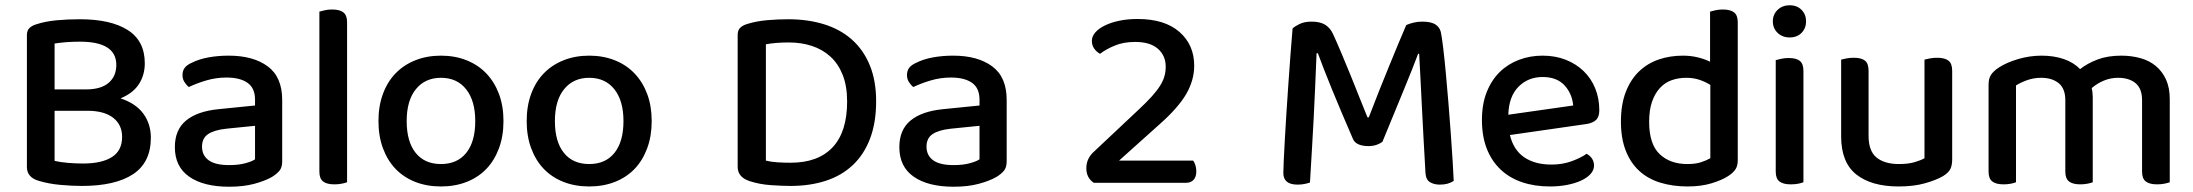

<svg xmlns="http://www.w3.org/2000/svg" viewBox="-20 -693 8316 728"><path d="M529 -453Q529 -409 507 -374.5Q485 -340 437 -320Q495 -301 523.5 -262Q552 -223 552 -171Q552 -77 484.5 -32.5Q417 12 291 12Q252 12 208.5 8Q165 4 128 -7Q82 -20 82 -60V-560Q82 -577 91.5 -586.5Q101 -596 118 -601Q152 -612 193.5 -616Q235 -620 283 -620Q400 -620 464.5 -579Q529 -538 529 -453ZM443 -174Q443 -220 409 -246.5Q375 -273 311 -273H187V-83Q208 -78 237 -75.5Q266 -73 295 -73Q366 -73 404.5 -97.5Q443 -122 443 -174ZM187 -354H306Q363 -354 392 -379Q421 -404 421 -447Q421 -535 283 -535Q254 -535 230 -533Q206 -531 187 -528Z M849 -67Q884 -67 910 -74Q936 -81 947 -89V-216L838 -205Q792 -200 769 -184.5Q746 -169 746 -137Q746 -104 771 -85.5Q796 -67 849 -67ZM847 -482Q940 -482 995 -441.5Q1050 -401 1050 -314V-81Q1050 -58 1039.5 -45.5Q1029 -33 1011 -22Q985 -7 944 4Q903 15 849 15Q752 15 697.5 -23Q643 -61 643 -135Q643 -201 685.5 -236Q728 -271 808 -279L947 -293V-315Q947 -359 918.5 -379Q890 -399 839 -399Q799 -399 762 -388Q725 -377 696 -363Q686 -371 679 -382.5Q672 -394 672 -408Q672 -425 680.5 -436Q689 -447 707 -455Q735 -469 771 -475.5Q807 -482 847 -482Z M1248 6Q1219 6 1205 -5Q1191 -16 1191 -42V-649Q1198 -651 1211 -654Q1224 -657 1239 -657Q1268 -657 1282 -646Q1296 -635 1296 -609V-2Q1288 1 1275.5 3.5Q1263 6 1248 6Z M1889 -234Q1889 -177 1872 -131Q1855 -85 1824.5 -53Q1794 -21 1750 -3.5Q1706 14 1652 14Q1598 14 1554 -3.5Q1510 -21 1479.5 -53Q1449 -85 1432 -131Q1415 -177 1415 -234Q1415 -291 1432 -337Q1449 -383 1480 -415Q1511 -447 1555 -464.5Q1599 -482 1652 -482Q1705 -482 1749 -464.5Q1793 -447 1824 -414.5Q1855 -382 1872 -336.5Q1889 -291 1889 -234ZM1652 -398Q1592 -398 1557 -355Q1522 -312 1522 -234Q1522 -156 1556 -113.5Q1590 -71 1652 -71Q1714 -71 1748 -113.5Q1782 -156 1782 -234Q1782 -311 1747.5 -354.5Q1713 -398 1652 -398Z M2451 -234Q2451 -177 2434 -131Q2417 -85 2386.5 -53Q2356 -21 2312 -3.5Q2268 14 2214 14Q2160 14 2116 -3.5Q2072 -21 2041.5 -53Q2011 -85 1994 -131Q1977 -177 1977 -234Q1977 -291 1994 -337Q2011 -383 2042 -415Q2073 -447 2117 -464.5Q2161 -482 2214 -482Q2267 -482 2311 -464.5Q2355 -447 2386 -414.5Q2417 -382 2434 -336.5Q2451 -291 2451 -234ZM2214 -398Q2154 -398 2119 -355Q2084 -312 2084 -234Q2084 -156 2118 -113.5Q2152 -71 2214 -71Q2276 -71 2310 -113.5Q2344 -156 2344 -234Q2344 -311 2309.5 -354.5Q2275 -398 2214 -398Z M3192 -308Q3192 -367 3175 -409.5Q3158 -452 3128 -479Q3098 -506 3058 -519Q3018 -532 2972 -532Q2919 -532 2884 -525V-84Q2904 -79 2928.5 -77.5Q2953 -76 2978 -76Q3082 -76 3137 -134.5Q3192 -193 3192 -308ZM3302 -309Q3302 -228 3279 -167.5Q3256 -107 3213.5 -67Q3171 -27 3111 -7.5Q3051 12 2978 12Q2946 12 2903 9Q2860 6 2823 -6Q2777 -21 2777 -60V-561Q2777 -578 2786.5 -587.5Q2796 -597 2813 -602Q2848 -613 2889 -616.5Q2930 -620 2969 -620Q3043 -620 3104.5 -601Q3166 -582 3210 -543Q3254 -504 3278 -445.5Q3302 -387 3302 -309Z M3596 -67Q3631 -67 3657 -74Q3683 -81 3694 -89V-216L3585 -205Q3539 -200 3516 -184.5Q3493 -169 3493 -137Q3493 -104 3518 -85.5Q3543 -67 3596 -67ZM3594 -482Q3687 -482 3742 -441.5Q3797 -401 3797 -314V-81Q3797 -58 3786.5 -45.5Q3776 -33 3758 -22Q3732 -7 3691 4Q3650 15 3596 15Q3499 15 3444.5 -23Q3390 -61 3390 -135Q3390 -201 3432.5 -236Q3475 -271 3555 -279L3694 -293V-315Q3694 -359 3665.5 -379Q3637 -399 3586 -399Q3546 -399 3509 -388Q3472 -377 3443 -363Q3433 -371 3426 -382.5Q3419 -394 3419 -408Q3419 -425 3427.5 -436Q3436 -447 3454 -455Q3482 -469 3518 -475.5Q3554 -482 3594 -482Z M4120 -538Q4120 -555 4133 -570Q4146 -585 4169.5 -596.5Q4193 -608 4224.5 -614.5Q4256 -621 4293 -621Q4396 -621 4452 -572Q4508 -523 4508 -444Q4508 -389 4478 -337Q4448 -285 4377 -222L4223 -84H4504Q4509 -78 4512.5 -67Q4516 -56 4516 -43Q4516 -22 4505.5 -11Q4495 0 4478 0H4127Q4099 -19 4099 -55Q4099 -75 4107 -91Q4115 -107 4129 -119L4297 -277Q4326 -304 4346 -326Q4366 -348 4378 -367Q4390 -386 4395 -403.5Q4400 -421 4400 -440Q4400 -482 4370.5 -508Q4341 -534 4284 -534Q4240 -534 4206.5 -520Q4173 -506 4151 -489Q4138 -496 4129 -508.5Q4120 -521 4120 -538Z M5222 -156Q5214 -149 5200 -144Q5186 -139 5168 -139Q5147 -139 5131.5 -145.5Q5116 -152 5110 -166Q5064 -272 5030.5 -354Q4997 -436 4977 -491H4972Q4969 -420 4966.5 -360.5Q4964 -301 4961 -244Q4958 -187 4954.5 -128Q4951 -69 4947 -1Q4939 2 4926.5 4.5Q4914 7 4900 7Q4846 7 4846 -37Q4846 -50 4847.5 -83Q4849 -116 4851.5 -161.5Q4854 -207 4857.5 -262Q4861 -317 4865 -373.5Q4869 -430 4873 -484.5Q4877 -539 4881 -585Q4889 -593 4907.5 -602Q4926 -611 4953 -611Q4985 -611 5004 -599.5Q5023 -588 5034 -565Q5050 -530 5067 -489.5Q5084 -449 5101 -407.5Q5118 -366 5134 -325Q5150 -284 5165 -248H5170Q5189 -298 5208.5 -347Q5228 -396 5246.5 -441Q5265 -486 5281.5 -526Q5298 -566 5312 -598Q5323 -603 5339 -607Q5355 -611 5372 -611Q5405 -611 5421.5 -601Q5438 -591 5443 -572Q5447 -554 5452 -512.5Q5457 -471 5462 -417Q5467 -363 5472 -302.5Q5477 -242 5481 -185.5Q5485 -129 5488 -81.5Q5491 -34 5492 -7Q5481 0 5468.5 3.5Q5456 7 5439 7Q5418 7 5402.5 -2Q5387 -11 5385 -36Q5381 -104 5377.5 -170Q5374 -236 5371 -295Q5368 -354 5365.5 -404Q5363 -454 5361 -489H5357Q5338 -438 5305.5 -359Q5273 -280 5222 -156Z M5705 -181Q5719 -124 5759.5 -96.5Q5800 -69 5863 -69Q5905 -69 5940 -82Q5975 -95 5996 -110Q6024 -94 6024 -65Q6024 -48 6011 -33.5Q5998 -19 5975.5 -8.5Q5953 2 5922.5 8Q5892 14 5857 14Q5799 14 5751.5 -2Q5704 -18 5670 -50Q5636 -82 5617.5 -129Q5599 -176 5599 -238Q5599 -298 5617 -343.5Q5635 -389 5666 -419.5Q5697 -450 5739 -466Q5781 -482 5829 -482Q5877 -482 5916.5 -466.5Q5956 -451 5984.5 -423.5Q6013 -396 6028.5 -358Q6044 -320 6044 -275Q6044 -250 6032 -238.5Q6020 -227 5997 -223ZM5829 -401Q5774 -401 5737.5 -364Q5701 -327 5699 -258L5945 -293Q5941 -338 5912 -369.5Q5883 -401 5829 -401Z M6361 -482Q6391 -482 6417.5 -475.5Q6444 -469 6464 -459V-649Q6471 -651 6484 -654Q6497 -657 6512 -657Q6541 -657 6555 -646Q6569 -635 6569 -609V-85Q6569 -64 6560 -50.5Q6551 -37 6532 -25Q6509 -10 6469.5 2Q6430 14 6379 14Q6322 14 6275 -0.5Q6228 -15 6195 -45.5Q6162 -76 6144 -122.5Q6126 -169 6126 -232Q6126 -297 6144.5 -344.5Q6163 -392 6195 -422.5Q6227 -453 6269.5 -467.5Q6312 -482 6361 -482ZM6465 -371Q6448 -382 6425 -390Q6402 -398 6374 -398Q6344 -398 6318.5 -389Q6293 -380 6274 -359.5Q6255 -339 6244 -307.5Q6233 -276 6233 -231Q6233 -147 6272.5 -109Q6312 -71 6378 -71Q6408 -71 6428.5 -77.5Q6449 -84 6465 -93Z M6818 -2Q6811 1 6798.5 3.5Q6786 6 6770 6Q6741 6 6727 -5Q6713 -16 6713 -42V-465Q6721 -467 6733.5 -470Q6746 -473 6762 -473Q6791 -473 6804.5 -462Q6818 -451 6818 -424ZM6702 -612Q6702 -638 6720 -655.5Q6738 -673 6766 -673Q6794 -673 6811 -655.5Q6828 -638 6828 -612Q6828 -586 6811 -568.5Q6794 -551 6766 -551Q6738 -551 6720 -568.5Q6702 -586 6702 -612Z M6961 -467Q6968 -469 6981 -471.5Q6994 -474 7009 -474Q7038 -474 7051.5 -463Q7065 -452 7065 -425V-178Q7065 -120 7095.5 -95.5Q7126 -71 7180 -71Q7215 -71 7239 -78Q7263 -85 7277 -93V-467Q7285 -469 7297.5 -471.5Q7310 -474 7325 -474Q7354 -474 7368 -463Q7382 -452 7382 -425V-88Q7382 -66 7375 -52Q7368 -38 7347 -25Q7321 -10 7278.5 2Q7236 14 7179 14Q7076 14 7018.5 -31.5Q6961 -77 6961 -176Z M8102 -313Q8102 -357 8077.5 -377.5Q8053 -398 8011 -398Q7983 -398 7957.5 -387.5Q7932 -377 7911 -359Q7913 -351 7914 -342Q7915 -333 7915 -324V-2Q7908 1 7895 3.5Q7882 6 7868 6Q7839 6 7825 -5Q7811 -16 7811 -42V-313Q7811 -357 7786 -377.5Q7761 -398 7719 -398Q7691 -398 7666 -389Q7641 -380 7624 -369V-2Q7617 1 7604.5 3.5Q7592 6 7577 6Q7548 6 7534 -5Q7520 -16 7520 -42V-372Q7520 -395 7529 -409Q7538 -423 7559 -437Q7588 -456 7632 -469Q7676 -482 7721 -482Q7768 -482 7805.5 -469Q7843 -456 7867 -431Q7895 -453 7933.5 -467.5Q7972 -482 8023 -482Q8062 -482 8096 -472.5Q8130 -463 8154.5 -442.5Q8179 -422 8193 -391Q8207 -360 8207 -317V-2Q8199 1 8186.5 3.5Q8174 6 8159 6Q8130 6 8116 -5Q8102 -16 8102 -42V-313Z"/></svg>

Font: Baloo Da 2 Medium
Style: Regular
Weight: 500
Designer: Noopur Datye, Sulekha Rajkumar and Ek Type
Foundry: Ek Type
Version: Version 1.640;hotconv 1.0.111;makeotfexe 2.5.65597; ttfautoh